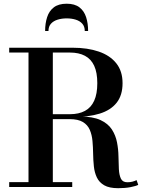

<svg xmlns="http://www.w3.org/2000/svg" viewBox="-20 -1007 788 1034"><path d="M210 -376.5V-392H356.5Q404.5 -392 437.5 -409.8Q470.5 -427.5 487.2 -464.5Q504 -501.5 504 -559Q504 -616.5 487.2 -652.8Q470.5 -689 437.5 -706.5Q404.5 -724 356.5 -724H29.5V-750H371.5Q451.5 -750 512 -729.2Q572.5 -708.5 606.2 -666.2Q640 -624 640 -559Q640 -494 608.2 -453.8Q576.5 -413.5 516.5 -395Q456.5 -376.5 371.5 -376.5ZM29.5 0V-26H369V0ZM133.5 -14.5V-734H264.5V-14.5ZM616.5 6.5Q568.5 6.5 541.2 -9.2Q514 -25 501.5 -51.5Q489 -78 485.5 -111.2Q482 -144.5 481.5 -179.8Q481 -215 478 -248Q475 -281 463.5 -307.8Q452 -334.5 426.2 -350Q400.5 -365.5 354.5 -365.5H210V-379.5H410.5Q480 -379.5 521 -360.5Q562 -341.5 582.5 -309.8Q603 -278 610.2 -240.2Q617.5 -202.5 618 -164.8Q618.5 -127 620.2 -95.5Q622 -64 631.2 -44.8Q640.5 -25.5 665.5 -25.5Q681.5 -25.5 693.5 -28.8Q705.5 -32 715.5 -37L724.5 -11.5Q712.5 -5 683.2 0.8Q654 6.5 616.5 6.5ZM223 -840Q223 -881 233.8 -914.5Q244.5 -948 270 -967.5Q295.5 -987 339 -987Q382.5 -987 407.8 -967.5Q433 -948 443.8 -914.5Q454.5 -881 454.5 -840H436.5Q436.5 -864 423.5 -879Q410.5 -894 388.2 -901Q366 -908 339 -908Q312.5 -908 290 -901Q267.5 -894 254.2 -879Q241 -864 241 -840Z"/></svg>

Font: Bodoni Moda 9pt SemiBold
Style: Regular
Weight: 600
Designer: Owen Earl
Foundry: indestructible type
Version: Version 2.005